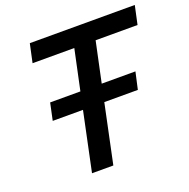

<svg xmlns="http://www.w3.org/2000/svg" viewBox="-131 -865 973 990"><g transform="rotate(-20 356.0 -370.0)"><path d="M208 0 276 -323H110L130 -417H296L343 -638H114L136 -740H712L690 -638H460L413 -417H598L577 -323H393L325 0Z"/></g></svg>

Font: Be Vietnam Pro Medium
Style: Italic
Weight: 500
Italic angle: -12°
Designer: Lam Bao, Tony Le, Vietanh Nguyen
Foundry: Yellow Type Foundry
Version: Version 1.002; ttfautohint (v1.8.3)